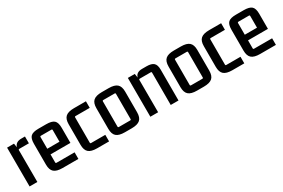

<svg xmlns="http://www.w3.org/2000/svg" viewBox="61 -1294 3087 2097"><g transform="rotate(-30 1604.5 -245.0)"><path d="M237 -498H283V-412H162Q151 -412 151 -402L152 0H54L53 -490H140L148 -440Q165 -498 237 -498Z M666 6H466Q393 6 360.5 -22.5Q328 -51 328 -117V-380Q328 -447 355.5 -472.5Q383 -498 453 -498H551Q621 -498 649.5 -472.5Q678 -447 678 -380V-189H427V-88Q427 -77 438 -77H666ZM438 -418Q427 -418 427 -407V-260H581V-407Q581 -418 570 -418Z M1052 8H901Q828 8 795.5 -20.5Q763 -49 763 -115V-375Q763 -441 795.5 -469.5Q828 -498 901 -498H1052V-415H873Q862 -415 862 -404V-86Q862 -75 873 -75H1052Z M1113 -115V-375Q1113 -441 1145.5 -469.5Q1178 -498 1251 -498H1338Q1411 -498 1443.5 -469.5Q1476 -441 1476 -375V-115Q1476 -49 1443.5 -20.5Q1411 8 1338 8H1251Q1178 8 1145.5 -20.5Q1113 -49 1113 -115ZM1366 -415H1223Q1212 -415 1212 -404V-86Q1212 -75 1223 -75H1366Q1377 -75 1377 -86V-404Q1377 -415 1366 -415Z M1760 -498H1816Q1878 -498 1905 -473.5Q1932 -449 1932 -389V0H1834V-407Q1834 -418 1823 -418H1685Q1674 -418 1674 -407L1675 0H1577L1576 -490H1663L1671 -440Q1686 -498 1760 -498Z M2023 -115V-375Q2023 -441 2055.5 -469.5Q2088 -498 2161 -498H2248Q2321 -498 2353.5 -469.5Q2386 -441 2386 -375V-115Q2386 -49 2353.5 -20.5Q2321 8 2248 8H2161Q2088 8 2055.5 -20.5Q2023 -49 2023 -115ZM2276 -415H2133Q2122 -415 2122 -404V-86Q2122 -75 2133 -75H2276Q2287 -75 2287 -86V-404Q2287 -415 2276 -415Z M2757 8H2606Q2533 8 2500.5 -20.5Q2468 -49 2468 -115V-375Q2468 -441 2500.5 -469.5Q2533 -498 2606 -498H2757V-415H2578Q2567 -415 2567 -404V-86Q2567 -75 2578 -75H2757Z M3157 6H2957Q2884 6 2851.5 -22.5Q2819 -51 2819 -117V-380Q2819 -447 2846.5 -472.5Q2874 -498 2944 -498H3042Q3112 -498 3140.5 -472.5Q3169 -447 3169 -380V-189H2918V-88Q2918 -77 2929 -77H3157ZM2929 -418Q2918 -418 2918 -407V-260H3072V-407Q3072 -418 3061 -418Z"/></g></svg>

Font: Gemunu Libre SemiBold
Style: Regular
Weight: 600
Designer: Puspanada Ekanayake, Sola Matas, Pathum Egodawatta, Kosala Senevirathne
Foundry: mooniak
Version: Version 1.100